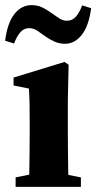

<svg xmlns="http://www.w3.org/2000/svg" viewBox="-33 -730 376 750"><path d="M28 0V-37L117 -55H192L283 -37V0ZM79 0Q81 -24 81.5 -61Q82 -98 82.5 -138Q83 -178 83 -210V-250Q83 -294 82.5 -323.5Q82 -353 80 -384L20 -396V-427L219 -488L235 -477L232 -338V-210Q232 -178 232.5 -138Q233 -98 233.5 -61Q234 -24 236 0ZM-13 -571Q-4 -641 23.5 -675.5Q51 -710 90 -710Q113 -710 131 -701.5Q149 -693 164 -682Q181 -670 196.5 -659.5Q212 -649 228 -649Q250 -649 264 -665.5Q278 -682 288 -709L323 -698Q314 -629 286.5 -594Q259 -559 221 -559Q199 -559 180 -567.5Q161 -576 144 -588Q129 -599 113.5 -609.5Q98 -620 81 -620Q60 -620 46 -603.5Q32 -587 22 -560Z"/></svg>

Font: Source Serif 4 36pt
Style: Bold
Weight: 700
Designer: Frank Grießhammer
Foundry: Adobe Systems Incorporated
Version: Version 4.004;hotconv 1.0.116;makeotfexe 2.5.65601